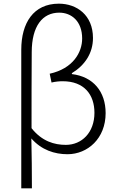

<svg xmlns="http://www.w3.org/2000/svg" viewBox="-20 -828 648 1047"><path d="M96 199H154C154 105 153 20 151 -73C206 -10 278 13 348 13C458 13 556 -73 556 -211C556 -328 489 -410 372 -424V-429C444 -473 487 -539 487 -621C487 -746 398 -808 301 -808C162 -808 96 -702 96 -557ZM339 -38C277 -38 209 -57 152 -129C152 -268 152 -405 153 -543C153 -686 212 -759 303 -759C370 -759 428 -712 428 -618C428 -542 378 -454 251 -426L261 -378C282 -383 303 -385 322 -385C439 -385 495 -312 495 -213C495 -105 426 -38 339 -38Z"/></svg>

Font: Noto Sans CJK Light
Style: Regular
Weight: 300
Designer: Ryoko NISHIZUKA (kana & ideographs); Paul D. Hunt (Latin, Greek & Cyrillic); Wenlong ZHANG (bopomofo); Sandoll Communica
Foundry: Adobe Systems Incorporated
Version: Version 1.000;PS 1;hotconv 1.0.78;makeotf.lib2.5.61930